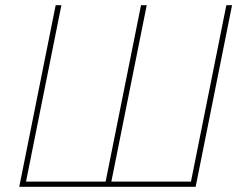

<svg xmlns="http://www.w3.org/2000/svg" viewBox="-20 -718 928 738"><path d="M54 0 194 -698H216L80 -20H386L522 -698H544L408 -20H714L850 -698H872L732 0Z"/></svg>

Font: IBM Plex Sans Thin
Style: Italic
Weight: 250
Italic angle: -11.31°
Designer: Mike Abbink, Paul van der Laan, Pieter van Rosmalen
Foundry: Bold Monday
Version: Version 3.201